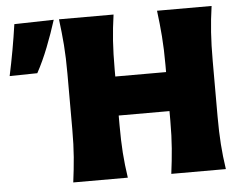

<svg xmlns="http://www.w3.org/2000/svg" viewBox="-191 -775 1050 836"><g transform="rotate(-5 334.0 -356.5)"><path d="M96 0Q103.5 -56.5 107.8 -109.8Q112 -163 112 -230.5V-474Q112 -544.5 107.8 -599.5Q103.5 -654.5 96 -713H334.5Q326 -654.5 322.2 -599.5Q318.5 -544.5 318.5 -474V-443.5H540.5V-474Q540.5 -544.5 536.2 -599.5Q532 -654.5 524.5 -713H763Q754.5 -654.5 750.8 -599.5Q747 -544.5 747 -474V-230.5Q747 -163 750.8 -109.8Q754.5 -56.5 763 0H524.5Q532 -56.5 536.2 -109.8Q540.5 -163 540.5 -230.5V-273H318.5V-230.5Q318.5 -163 322.2 -109.8Q326 -56.5 334.5 0ZM-139.5 -485.5Q-127.5 -541.5 -117.5 -597.2Q-107.5 -653 -99.5 -709L73 -713Q54.5 -654.5 31.5 -595.8Q8.5 -537 -18.5 -487.5Z"/></g></svg>

Font: Commissioner Flair ExtraBold
Style: Regular
Weight: 800
Designer: Kostas Bartsokas
Foundry: Kostas Bartsokas
Version: Version 1.000; ttfautohint (v1.8.3)